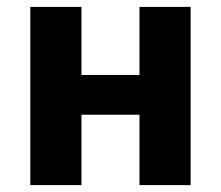

<svg xmlns="http://www.w3.org/2000/svg" viewBox="-20 -536 640 556"><path d="M67.8 0H215.9V-203.8H383.9V0H532V-516H383.9V-318.9H215.9V-516H67.8Z"/></svg>

Font: Margiela Mono Bold
Style: Regular
Weight: 700
Designer: Mike Abbink, Paul van der Laan, Pieter van Rosmalen
Foundry: Bold Monday
Version: Version 2.003 2021